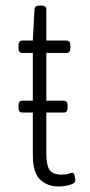

<svg xmlns="http://www.w3.org/2000/svg" viewBox="-20 -670 328 696"><path d="M193 6Q151 6 125 -19.5Q99 -45 99 -108V-262H61Q47 -262 47 -279V-288Q47 -305 61 -305H99V-478H61Q47 -478 47 -496V-505Q47 -523 61 -523H99L105 -636Q106 -650 124 -650H128Q148 -650 148 -636V-523H221Q235 -523 235 -505V-496Q235 -478 221 -478H148V-305H211Q225 -305 225 -288V-279Q225 -262 211 -262H148V-115Q148 -69 160.5 -53Q173 -37 203 -37Q222 -37 229.5 -40.5Q237 -44 242 -44Q248 -44 250.5 -33Q253 -22 253 -16Q253 -5 232 0.5Q211 6 193 6Z"/></svg>

Font: Asap Condensed ExtraLight
Style: Regular
Weight: 200
Width: 3
Designer: Pablo Cosgaya
Foundry: Omnibus-Type
Version: Version 3.001; ttfautohint (v1.8.4.7-5d5b)